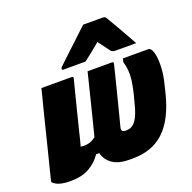

<svg xmlns="http://www.w3.org/2000/svg" viewBox="-155 -945 1095 1094"><g transform="rotate(-20 392.5 -398.5)"><path d="M115 -547H299Q310 -547 307 -536Q286 -454 268.5 -384.5Q251 -315 231 -235Q227 -216 221.5 -195Q216 -174 211 -157Q216 -156 220.5 -155.5Q225 -155 230 -155Q250 -155 267 -160.5Q284 -166 303 -180Q312 -215 324.5 -264Q337 -313 350 -366Q363 -419 375 -466.5Q387 -514 395 -547H543Q554 -547 551 -536Q544 -506 532 -458.5Q520 -411 506.5 -358Q493 -305 481 -257.5Q469 -210 461 -180Q456 -155 483 -155H489Q524 -155 546.5 -187Q569 -219 585 -287L597 -332Q609 -380 613 -414Q617 -448 614.5 -474.5Q612 -501 604 -527L609 -547H762Q770 -547 775 -542Q788 -529 793.5 -496.5Q799 -464 796.5 -419.5Q794 -375 781 -325L768 -272Q732 -130 659 -61Q586 8 468 8H448Q382 8 345 -18Q308 -44 298 -86H279Q250 -43 204.5 -17.5Q159 8 91 8Q17 8 -11 -20Q-17 -24 -14 -33Q-8 -59 3.5 -103.5Q15 -148 29 -204.5Q43 -261 58.5 -323Q74 -385 89 -445Q96 -470 102 -495Q108 -520 115 -547ZM462 -805H579Q590 -805 594.5 -801.5Q599 -798 605 -787Q611 -777 623.5 -755.5Q636 -734 651.5 -707Q667 -680 682.5 -652.5Q698 -625 710 -603H584Q566 -603 557 -614Q551 -622 539 -638.5Q527 -655 505 -684H504Q470 -656 446.5 -637Q423 -618 403 -603H270Q259 -603 261 -612Q262 -617 266 -621Q270 -625 286 -640Q300 -654 324.5 -676.5Q349 -699 375.5 -724Q402 -749 425.5 -771Q449 -793 462 -805Z"/></g></svg>

Font: Recursive Sn Lnr St Blk
Style: Italic
Weight: 900
Italic angle: -15°
Version: Version 1.079;hotconv 1.0.112;makeotfexe 2.5.65598; ttfautoh